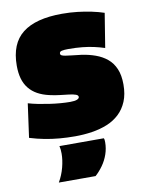

<svg xmlns="http://www.w3.org/2000/svg" viewBox="-86 -621 674 890"><g transform="rotate(-10 251.0 -176.0)"><path d="M18 -20 40 -179Q60 -173 85 -168Q110 -163 137 -159Q164 -155 189.5 -153Q215 -151 235 -151Q257 -151 267.5 -155.5Q278 -160 278 -167Q278 -175 267 -179Q256 -183 237 -185.5Q218 -188 194.5 -190.5Q171 -193 145 -199Q114 -206 90.5 -219Q67 -232 51 -252Q35 -272 27.5 -298.5Q20 -325 20 -359Q20 -463 82 -511.5Q144 -560 268 -560Q306 -560 340.5 -556Q375 -552 406 -545.5Q437 -539 464 -530L438 -369Q413 -377 388 -382.5Q363 -388 334 -391Q305 -394 268 -394Q249 -394 238 -391.5Q227 -389 227 -380Q227 -374 232.5 -371Q238 -368 250 -366Q262 -364 280.5 -362Q299 -360 324 -357Q359 -352 389.5 -341Q420 -330 443 -311Q466 -292 479 -262Q492 -232 492 -188Q492 -142 478 -108.5Q464 -75 439.5 -52Q415 -29 382 -15.5Q349 -2 310 4Q271 10 230 10Q193 10 157.5 7Q122 4 88 -2.5Q54 -9 18 -20ZM118 208Q136 177 145 142.5Q154 108 154 78Q154 67 153 58Q152 49 150 42H359Q361 46 361.5 51Q362 56 362 61Q362 90 352.5 117.5Q343 145 326.5 168Q310 191 291 208Z"/></g></svg>

Font: Georama Black
Style: Regular
Weight: 900
Designer: Jean-Baptiste Levee
Foundry: Production Type
Version: Version 1.001